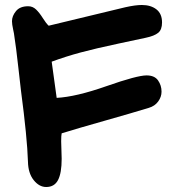

<svg xmlns="http://www.w3.org/2000/svg" viewBox="-20 -685 696 769"><path d="M576 -253Q504 -231 399.5 -201.5Q295 -172 227 -151Q225 -142 225 -119Q225 -108 226 -84.5Q227 -61 227 -49Q227 8 212.5 36Q198 64 165 64Q137 64 115 36.5Q93 9 92 -37Q89 -134 64 -322Q63 -328 53.5 -414Q44 -500 37 -543Q37 -547 32.5 -567.5Q28 -588 28 -600Q28 -621 44 -640.5Q60 -660 93 -660Q111 -660 124.5 -647Q138 -634 151.5 -612.5Q165 -591 175 -582L482 -656Q522 -665 548 -665Q584 -665 606.5 -647.5Q629 -630 629 -595Q629 -566 613.5 -553.5Q598 -541 565 -534Q547 -530 455 -510.5Q363 -491 303.5 -475Q244 -459 187 -438L207 -293Q284 -297 406.5 -340Q529 -383 567 -383Q599 -383 613 -363Q627 -343 627 -318Q627 -297 613.5 -278.5Q600 -260 576 -253Z"/></svg>

Font: Because We Learn
Style: Regular
Weight: 400
Designer: Liz Wetzel, Aaron Williamson, Russ McMullin
Foundry: Red Hat
Version: Version 1.000